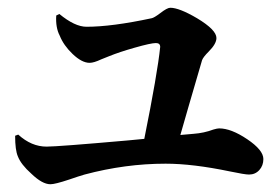

<svg xmlns="http://www.w3.org/2000/svg" viewBox="-20 -512 709 495"><path d="M110 -37Q89 -37 61 -64Q34 -88 26 -109Q19 -125 19 -162L27 -165Q61 -134 100 -134Q129 -134 310 -150Q338 -153 352 -154Q386 -323 393 -391Q393 -401 382 -401Q369 -401 327 -389Q288 -378 261 -367Q253 -364 241 -359Q222 -350 211 -350Q191 -350 167 -373Q144 -395 134 -420Q123 -441 125 -472L133 -476Q173 -443 203 -443Q268 -443 371 -465Q377 -466 393 -478Q411 -492 419 -492Q442 -492 488 -465Q538 -435 538 -414Q538 -399 518 -379Q504 -365 501 -357Q494 -334 466 -237Q452 -187 445 -164L479 -167Q506 -169 530 -178Q540 -181 545 -181Q576 -181 617.5 -153Q659 -125 659 -102Q659 -85 648.5 -73.5Q638 -62 622 -62Q611 -62 573 -70Q477 -90 407 -90Q303 -90 198 -62Q184 -58 158 -49Q122 -37 110 -37Z"/></svg>

Font: GenRyuMin TW B
Style: Regular
Weight: 700
Version: Version 1.501;PS 1;hotconv 16.6.51;makeotf.lib2.5.65220